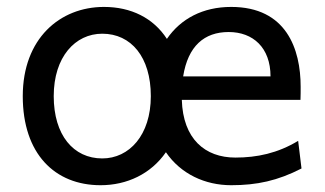

<svg xmlns="http://www.w3.org/2000/svg" viewBox="-20 -528 948 560"><path d="M46.4 -247.6C46.4 -79.6 139.6 12.2 273.4 12.2C350.6 12.2 420.4 -21 463.9 -84C507.3 -20.5 578.1 12.2 654.3 12.2C729.5 12.2 790 -1 859.4 -36.6L849.6 -117.2C790 -81.1 729.5 -68.4 666.5 -68.4C578.1 -68.4 513.7 -122.6 510.3 -236.8H856.4C856.9 -245.6 856.9 -266.1 856.9 -274.9C856.9 -384.8 815.4 -507.8 654.3 -507.8C571.8 -507.8 507.3 -473.6 466.8 -414.6C427.2 -475.6 362.3 -507.8 283.2 -507.8C154.8 -507.8 46.4 -415.5 46.4 -247.6ZM136.7 -247.6C136.7 -361.8 199.2 -429.7 278.3 -429.7C362.3 -429.7 419.9 -361.8 419.9 -247.6C419.9 -133.8 356.9 -65.9 278.3 -65.9C194.3 -65.9 136.7 -133.8 136.7 -247.6ZM647 -434.6C717.8 -434.6 769 -389.2 769 -305.2H514.2C528.3 -393.6 575.7 -434.6 647 -434.6Z"/></svg>

Font: Andika
Style: Regular
Weight: 400
Designer: Victor Gaultney, Annie Olsen, Julie Remington, Don Collingsworth, Eric Hays
Foundry: SIL International
Version: Version 1.000